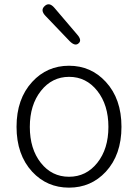

<svg xmlns="http://www.w3.org/2000/svg" viewBox="-20 -849 634 882"><path d="M128 -60Q56 -138 56 -266.5Q56 -395 128 -473Q196 -547 297 -547Q398 -547 466 -473Q538 -395 538 -266.5Q538 -138 466 -60Q398 13 297 13Q196 13 128 -60ZM167.5 -101Q218 -37 297 -37Q376 -37 427 -101Q478 -165 478 -266Q478 -367 427 -431.5Q376 -496 297.5 -496Q219 -496 168 -431.5Q117 -367 117 -266Q117 -165 167.5 -101ZM341 -650Q325 -635 300 -660L189 -776Q164 -802 185 -821Q206 -841 230 -813L334 -691Q358 -664 341 -650Z"/></svg>

Font: Resource Han Rounded JP Light
Style: Regular
Weight: 300
Designer: Cyano Hao (round all glyphs); Ryoko NISHIZUKA 西塚涼子 (kana, bopomofo & ideographs); Paul D. Hunt (Latin, Greek & Cyrillic)
Foundry: Cyano Hao
Version: 0.990